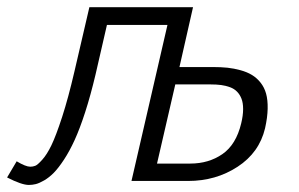

<svg xmlns="http://www.w3.org/2000/svg" viewBox="-38 -508 839 539"><path d="M43 11.2Q22.9 11.2 -18.1 -9.8L8.8 -55.2Q34.2 -40 46.9 -40Q54.2 -40 60.8 -42.5Q67.4 -44.9 80.6 -59.6Q93.8 -74.2 106.4 -100.3Q119.1 -126.5 136.5 -179.9Q153.8 -233.4 170.9 -307.1L212.9 -487.8H503.9L465.8 -319.8H559.1Q582 -319.8 600.6 -317.9Q619.1 -315.9 637.5 -310.8Q655.8 -305.7 669.2 -297.6Q682.6 -289.6 693.4 -276.1Q704.1 -262.7 709 -245.1Q713.9 -227.5 713.4 -202.9Q712.9 -178.2 706.1 -147.9Q689.9 -79.6 628.9 -39.8Q567.9 0 490.2 0H331.1L432.1 -438H262.2L230 -297.9Q216.3 -240.2 201.2 -193.4Q186 -146.5 171.6 -115Q157.2 -83.5 141.6 -59.8Q126 -36.1 113 -22.9Q100.1 -9.8 86.2 -1.7Q72.3 6.3 62.5 8.8Q52.7 11.2 43 11.2ZM402.8 -48.8H496.1Q547.9 -48.8 586.4 -75.4Q625 -102.1 639.2 -162.1Q644.5 -184.1 644.5 -201.7Q644.5 -219.2 639.9 -231Q635.3 -242.7 627.4 -250.7Q619.6 -258.8 607.7 -263.2Q595.7 -267.6 582.8 -269.3Q569.8 -271 553.2 -271H454.1Z"/></svg>

Font: HK Grotesk Light Italic
Style: Regular
Weight: 300
Italic angle: -13°
Designer: Alfredo Marco Pradil and Stefan Peev
Foundry: Hanken Design Co.
Version: Version 1.000;PS 001.000;hotconv 1.0.88;makeotf.lib2.5.64775